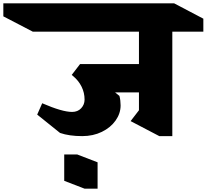

<svg xmlns="http://www.w3.org/2000/svg" viewBox="-185 -806 1239 1151"><path d="M848 -616V10H770L598 -80L648 -145V-252H505L531 -231Q538 -204 538 -174Q538 -126 508 -83.5Q478 -41 425.5 -15.5Q373 10 308 10Q230 10 175 -9L38 -119L68 -187Q188 -135 247 -135Q281 -135 301.5 -157Q322 -179 322 -209Q322 -250 304 -286.5Q286 -323 252 -351L245 -357L295 -422H648V-616H12L-165 -708V-786H859L1034 -694V-616ZM400 325H322L200 278V120H278L400 167Z"/></svg>

Font: Inknut Antiqua Black
Style: Regular
Weight: 900
Designer: Claus Eggers Sørensen
Foundry: Claus Eggers Sørensen
Version: Version 1.003; ttfautohint (v1.8.2) -l 8 -r 50 -G 200 -x 14 